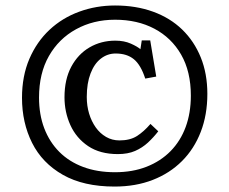

<svg xmlns="http://www.w3.org/2000/svg" viewBox="-20 -667 835 699"><path d="M397 12.2Q284.2 12.2 209 -30.5Q133.8 -73.2 96.9 -146.7Q60.1 -220.2 60.1 -311Q60.1 -390.1 86.9 -452.6Q113.8 -515.1 160.4 -558.6Q207 -602.1 268.6 -624.5Q330.1 -647 398.9 -647Q475.1 -647 537.1 -624.5Q599.1 -602.1 643.1 -559.6Q687 -517.1 710.9 -458Q734.9 -398.9 734.9 -325.2Q734.9 -249 710.9 -187Q687 -125 642.6 -80.6Q598.1 -36.1 536.1 -12Q474.1 12.2 397 12.2ZM398.9 -40Q462.9 -40 513.9 -60.1Q564.9 -80.1 601.1 -116.9Q637.2 -153.8 656 -204.8Q674.8 -255.9 674.8 -318.8Q674.8 -406.7 639.4 -468.3Q604 -529.8 542 -562.5Q480 -595.2 398.9 -595.2Q319.8 -595.2 256.8 -560.5Q193.8 -525.9 158 -462.9Q122.1 -399.9 122.1 -312Q122.1 -250 141.1 -200Q160.2 -149.9 196 -114Q231.9 -78.1 283 -59.1Q334 -40 398.9 -40ZM409.2 -106Q344.2 -106 301 -135Q257.8 -164.1 236.3 -211.4Q214.8 -258.8 214.8 -313Q214.8 -377.9 239.5 -424.1Q264.2 -470.2 306.2 -494.6Q348.1 -519 399.9 -519Q432.1 -519 456.5 -508.1Q481 -497.1 491.2 -487.8L496.1 -520H526.9L548.8 -388.2L508.8 -380.9Q492.7 -430.7 467.3 -451.4Q441.9 -472.2 400.9 -472.2Q371.1 -472.2 347.2 -453.6Q323.2 -435.1 309.6 -399.4Q295.9 -363.8 295.9 -314Q295.9 -281.7 304.4 -253.4Q313 -225.1 328.6 -203.1Q344.2 -181.2 366.2 -168.5Q388.2 -155.8 415 -155.8Q453.1 -155.8 478 -171.4Q502.9 -187 527.8 -215.8L556.2 -189Q539.1 -167 518.6 -147.9Q498 -128.9 471.7 -117.4Q445.3 -106 409.2 -106Z"/></svg>

Font: Literata
Style: Regular
Weight: 400
Designer: Latin by Veronika Burian and Jose Scaglione. Greek by Irene Vlachou. Cyrillic by Vera Evstafieva.
Foundry: TypeTogether
Version: Version 3.002